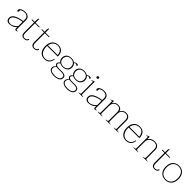

<svg xmlns="http://www.w3.org/2000/svg" viewBox="551 -2601 4708 4708"><g transform="rotate(45 2905.0 -247.0)"><path d="M40 -96Q40 -242 345 -284V-347Q345 -403 310 -430.5Q275 -458 215 -458Q175 -458 138 -442Q101 -426 101 -408Q101 -403 102 -395.5Q103 -388 103 -382Q103 -353 80 -353Q57 -353 57 -385Q57 -416 83 -437.5Q109 -459 147 -469.5Q185 -480 221 -480Q293 -480 334.5 -446Q376 -412 376 -353V-40Q376 -25 380 -18Q384 -11 395 -11Q405 -11 427 -19V-11Q406 10 381 10Q365 10 355 0Q345 -10 345 -28V-76Q298 -25 247.5 -7.5Q197 10 153 10Q95 10 67.5 -19Q40 -48 40 -96ZM345 -112V-260Q219 -242 144.5 -200Q70 -158 70 -98Q70 -55 96 -33.5Q122 -12 166 -12Q214 -12 267 -43.5Q320 -75 345 -112Z M770 -70Q766 -29 736 -9.5Q706 10 670 10Q610 10 583 -19.5Q556 -49 556 -116V-449H467V-470H556V-555L572 -600H587V-470H730V-449H587V-119Q587 -63 606 -37.5Q625 -12 666 -12Q696 -12 718.5 -26Q741 -40 745 -70Z M1113 -70Q1109 -29 1079 -9.5Q1049 10 1013 10Q953 10 926 -19.5Q899 -49 899 -116V-449H810V-470H899V-555L915 -600H930V-470H1073V-449H930V-119Q930 -63 949 -37.5Q968 -12 1009 -12Q1039 -12 1061.5 -26Q1084 -40 1088 -70Z M1190 -267Q1189 -257 1189 -235Q1189 -167 1212 -116.5Q1235 -66 1275 -39Q1315 -12 1365 -12Q1431 -12 1477 -50Q1523 -88 1535 -165H1554Q1546 -85 1498.5 -37.5Q1451 10 1364 10Q1271 10 1215 -55Q1159 -120 1159 -235Q1159 -351 1216 -415.5Q1273 -480 1370 -480Q1462 -480 1510.5 -426.5Q1559 -373 1559 -285V-267ZM1193 -292H1530Q1528 -359 1488.5 -408.5Q1449 -458 1373 -458Q1298 -458 1252 -413.5Q1206 -369 1193 -292Z M2059 -454Q2059 -435 2040 -435Q2033 -435 2029.5 -437.5Q2026 -440 2022 -445Q2018 -451 2012.5 -454Q2007 -457 1996 -457Q1977 -457 1951 -437Q1997 -394 1997 -325Q1997 -254 1949.5 -212.5Q1902 -171 1823 -171Q1766 -171 1721 -195Q1680 -166 1680 -137Q1680 -113 1704.5 -98Q1729 -83 1771 -83H1904Q1955 -83 1991 -61.5Q2027 -40 2027 7Q2027 75 1968.5 106Q1910 137 1820 137Q1744 137 1694.5 107Q1645 77 1645 22Q1645 -35 1706 -70Q1680 -80 1667 -96.5Q1654 -113 1654 -134Q1654 -171 1704 -207Q1650 -250 1650 -325Q1650 -396 1697 -438Q1744 -480 1823 -480Q1893 -480 1939 -447Q1956 -464 1976.5 -472Q1997 -480 2017 -480Q2039 -480 2049 -472.5Q2059 -465 2059 -454ZM1823 -459Q1753 -459 1716.5 -421Q1680 -383 1680 -325Q1680 -267 1716.5 -229.5Q1753 -192 1823 -192Q1893 -192 1930 -229.5Q1967 -267 1967 -325Q1967 -383 1930 -421Q1893 -459 1823 -459ZM1723 -65Q1692 -44 1681.5 -24Q1671 -4 1671 21Q1671 67 1713 90.5Q1755 114 1825 114Q1907 114 1953.5 87Q2000 60 2000 9Q2000 -25 1974.5 -43Q1949 -61 1890 -61H1766Q1739 -61 1723 -65Z M2506 -454Q2506 -435 2487 -435Q2480 -435 2476.5 -437.5Q2473 -440 2469 -445Q2465 -451 2459.5 -454Q2454 -457 2443 -457Q2424 -457 2398 -437Q2444 -394 2444 -325Q2444 -254 2396.5 -212.5Q2349 -171 2270 -171Q2213 -171 2168 -195Q2127 -166 2127 -137Q2127 -113 2151.5 -98Q2176 -83 2218 -83H2351Q2402 -83 2438 -61.5Q2474 -40 2474 7Q2474 75 2415.5 106Q2357 137 2267 137Q2191 137 2141.5 107Q2092 77 2092 22Q2092 -35 2153 -70Q2127 -80 2114 -96.5Q2101 -113 2101 -134Q2101 -171 2151 -207Q2097 -250 2097 -325Q2097 -396 2144 -438Q2191 -480 2270 -480Q2340 -480 2386 -447Q2403 -464 2423.5 -472Q2444 -480 2464 -480Q2486 -480 2496 -472.5Q2506 -465 2506 -454ZM2270 -459Q2200 -459 2163.5 -421Q2127 -383 2127 -325Q2127 -267 2163.5 -229.5Q2200 -192 2270 -192Q2340 -192 2377 -229.5Q2414 -267 2414 -325Q2414 -383 2377 -421Q2340 -459 2270 -459ZM2170 -65Q2139 -44 2128.5 -24Q2118 -4 2118 21Q2118 67 2160 90.5Q2202 114 2272 114Q2354 114 2400.5 87Q2447 60 2447 9Q2447 -25 2421.5 -43Q2396 -61 2337 -61H2213Q2186 -61 2170 -65Z M2582 -599Q2582 -614 2591 -622.5Q2600 -631 2616 -631Q2631 -631 2640 -622.5Q2649 -614 2649 -599Q2649 -584 2640 -575.5Q2631 -567 2616 -567Q2600 -567 2591 -575.5Q2582 -584 2582 -599ZM2542 -12H2553Q2575 -12 2590.5 -18.5Q2606 -25 2606 -39V-430Q2606 -442 2594 -442Q2587 -442 2576 -438.5Q2565 -435 2558 -431L2553 -443L2619 -473H2636V-39Q2636 -25 2651.5 -18.5Q2667 -12 2689 -12H2700V0H2542Z M2778 -96Q2778 -242 3083 -284V-347Q3083 -403 3048 -430.5Q3013 -458 2953 -458Q2913 -458 2876 -442Q2839 -426 2839 -408Q2839 -403 2840 -395.5Q2841 -388 2841 -382Q2841 -353 2818 -353Q2795 -353 2795 -385Q2795 -416 2821 -437.5Q2847 -459 2885 -469.5Q2923 -480 2959 -480Q3031 -480 3072.5 -446Q3114 -412 3114 -353V-40Q3114 -25 3118 -18Q3122 -11 3133 -11Q3143 -11 3165 -19V-11Q3144 10 3119 10Q3103 10 3093 0Q3083 -10 3083 -28V-76Q3036 -25 2985.5 -7.5Q2935 10 2891 10Q2833 10 2805.5 -19Q2778 -48 2778 -96ZM3083 -112V-260Q2957 -242 2882.5 -200Q2808 -158 2808 -98Q2808 -55 2834 -33.5Q2860 -12 2904 -12Q2952 -12 3005 -43.5Q3058 -75 3083 -112Z M3925 -12V0H3767V-12H3778Q3800 -12 3815.5 -18.5Q3831 -25 3831 -39V-338Q3831 -396 3802 -427Q3773 -458 3726 -458Q3660 -458 3621 -416Q3582 -374 3582 -303V-39Q3582 -25 3597.5 -18.5Q3613 -12 3635 -12H3646V0H3488V-12H3499Q3521 -12 3536.5 -18.5Q3552 -25 3552 -39V-338Q3552 -396 3523 -427Q3494 -458 3447 -458Q3381 -458 3342 -416Q3303 -374 3303 -303V-39Q3303 -25 3318.5 -18.5Q3334 -12 3356 -12H3367V0H3209V-12H3220Q3242 -12 3257.5 -18.5Q3273 -25 3273 -39V-427Q3273 -439 3261 -439Q3254 -439 3243 -435.5Q3232 -432 3225 -428L3220 -440L3286 -470H3303V-395Q3319 -429 3355 -454.5Q3391 -480 3446 -480Q3499 -480 3533 -454.5Q3567 -429 3578 -385Q3591 -420 3628 -450Q3665 -480 3725 -480Q3789 -480 3825 -444Q3861 -408 3861 -348V-39Q3861 -25 3876.5 -18.5Q3892 -12 3914 -12Z M4018 -267Q4017 -257 4017 -235Q4017 -167 4040 -116.5Q4063 -66 4103 -39Q4143 -12 4193 -12Q4259 -12 4305 -50Q4351 -88 4363 -165H4382Q4374 -85 4326.5 -37.5Q4279 10 4192 10Q4099 10 4043 -55Q3987 -120 3987 -235Q3987 -351 4044 -415.5Q4101 -480 4198 -480Q4290 -480 4338.5 -426.5Q4387 -373 4387 -285V-267ZM4021 -292H4358Q4356 -359 4316.5 -408.5Q4277 -458 4201 -458Q4126 -458 4080 -413.5Q4034 -369 4021 -292Z M4932 -12V0H4774V-12H4785Q4807 -12 4822.5 -18.5Q4838 -25 4838 -39V-338Q4838 -397 4805 -427.5Q4772 -458 4713 -458Q4669 -458 4629.5 -439Q4590 -420 4566.5 -384.5Q4543 -349 4543 -303V-39Q4543 -25 4558.5 -18.5Q4574 -12 4596 -12H4607V0H4449V-12H4460Q4482 -12 4497.5 -18.5Q4513 -25 4513 -39V-427Q4513 -439 4501 -439Q4494 -439 4483 -435.5Q4472 -432 4465 -428L4460 -440L4526 -470H4543V-389Q4563 -424 4606.5 -452Q4650 -480 4712 -480Q4786 -480 4827 -444Q4868 -408 4868 -348V-39Q4868 -25 4883.5 -18.5Q4899 -12 4921 -12Z M5291 -70Q5287 -29 5257 -9.5Q5227 10 5191 10Q5131 10 5104 -19.5Q5077 -49 5077 -116V-449H4988V-470H5077V-555L5093 -600H5108V-470H5251V-449H5108V-119Q5108 -63 5127 -37.5Q5146 -12 5187 -12Q5217 -12 5239.5 -26Q5262 -40 5266 -70Z M5337 -235Q5337 -310 5364.5 -365.5Q5392 -421 5442 -450.5Q5492 -480 5558 -480Q5659 -480 5718.5 -414.5Q5778 -349 5778 -235Q5778 -121 5718.5 -55.5Q5659 10 5558 10Q5457 10 5397 -55.5Q5337 -121 5337 -235ZM5750 -235Q5750 -339 5698 -398.5Q5646 -458 5558 -458Q5469 -458 5417.5 -398.5Q5366 -339 5366 -235Q5366 -131 5417.5 -71.5Q5469 -12 5558 -12Q5646 -12 5698 -71.5Q5750 -131 5750 -235Z"/></g></svg>

Font: Taviraj Thin
Style: Regular
Weight: 250
Designer: Katatrad Team
Foundry: CadsonDemak
Version: Version 1.001